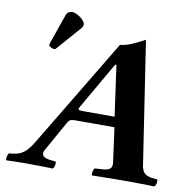

<svg xmlns="http://www.w3.org/2000/svg" viewBox="-81 -804 872 886"><g transform="rotate(10 355.0 -361.5)"><path d="M174 -79 252 -218C259 -231 266 -235 289 -235H471L493 -72C497 -36 469 -35 431 -33C425 -33 420 -32 414 -32C407 -26 403 -4 408 2C444 1 535 0 572 0C611 0 665 1 700 2C707 -4 712 -26 707 -32C670 -36 638 -35 631 -86L544 -658C528 -649 464 -614 430 -614L122 -102C85 -40 55 -35 13 -32C6 -26 1 -4 6 2C42 1 60 0 97 0C136 0 189 1 224 2C231 -4 236 -26 231 -32C230 -32 230 -32 229 -32C194 -35 151 -39 174 -79ZM317 -283C296 -283 289 -286 295 -296L424 -520H430L463 -283ZM188 -725C177 -725 164 -719 160 -708L110 -565C109 -562 109 -557 109 -556C109 -549 127 -542 135 -542C139 -542 143 -546 146 -550L244 -662C248 -667 249 -672 249 -677C249 -697 208 -725 188 -725Z"/></g></svg>

Font: Libertinus Serif
Style: Bold Italic
Weight: 700
Italic angle: -12°
Designer: Philipp H. Poll, Khaled Hosny
Foundry: Caleb Maclennan
Version: Version 7.050;RELEASE